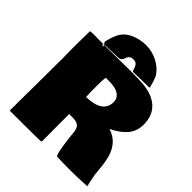

<svg xmlns="http://www.w3.org/2000/svg" viewBox="-249 -1091 1269 1269"><g transform="rotate(45 385.0 -457.0)"><path d="M272.9 -734.4 429.7 -735.8Q479.5 -735.8 520 -733.9Q628.9 -731 685.8 -682.6Q742.7 -634.3 742.7 -546.4Q742.7 -485.4 707 -442.1Q671.4 -398.9 603 -366.2Q711.4 -332 734.4 -200.2Q739.7 -171.4 742.9 -134.3Q746.1 -97.2 748 -84.5L752.9 -59.6Q760.7 -15.6 766.6 3.9L764.6 5.4Q681.6 10.7 613 10.7Q544.4 10.7 491.7 8.3H488.8Q473.6 8.3 456.5 -135.7L454.1 -156.7Q452.1 -210.4 435.3 -229Q418.5 -247.6 377 -247.6L370.6 -247.1H344.7V-98.6L345.2 -83V6.3Q343.8 11.2 337.9 12.2Q284.2 14.2 186.3 14.2Q88.4 14.2 57.1 14.6L54.2 13.7L53.2 14.2Q52.2 14.2 50.3 12.7L51.3 -31.2L50.8 -45.9L52.7 -248.5V-284.2L53.2 -320.8L53.7 -447.3L54.2 -463.9L52.7 -574.7Q52.7 -574.7 54.7 -730.5Q54.7 -734.4 82.5 -734.4L113.8 -733.9H143.6L205.6 -733.4ZM769.5 2.4 767.1 3.9V2.9Q767.1 2.4 769.5 2.4ZM767.1 3.9V4.4Q766.6 4.4 766.6 3.9ZM453.6 -575.2Q424.3 -587.9 375.5 -587.9H347.2Q341.8 -580.1 341.8 -505.6Q341.8 -431.2 344.2 -405.8Q497.1 -409.2 497.1 -511.2Q497.1 -554.7 453.6 -575.2ZM310.5 -740.7 245.1 -738.3 200.2 -736.8Q185.5 -735.8 185.1 -735.8H183.6L172.4 -751Q186.5 -815.4 209.5 -851.8Q232.4 -888.2 281.2 -908.7Q330.1 -929.2 384.8 -929.2Q439.5 -929.2 491.5 -902.3Q543.5 -875.5 571.3 -830.1Q585.4 -799.8 597.7 -749Q596.7 -745.1 587.4 -745.1H583.5L580.1 -745.6L444.8 -742.7Q441.9 -745.6 435.5 -762.2H436Q426.8 -793 410.2 -799.8Q401.9 -803.2 387.5 -803.2Q373 -803.2 363.5 -796.9Q354 -790.5 350.1 -781.2Q346.2 -772 342.8 -762.7Q334.5 -740.7 310.5 -740.7ZM176.3 -736.3Q176.3 -736.3 174.3 -728L187.5 -720.2L186 -735.8Q185.1 -735.8 176.3 -736.3Z"/></g></svg>

Font: Bowlby One
Style: Regular
Weight: 400
Designer: vernon adams
Foundry: vernon adams
Version: Version 1.000